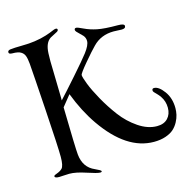

<svg xmlns="http://www.w3.org/2000/svg" viewBox="-126 -959 1138 1147"><g transform="rotate(-15 443.5 -385.5)"><path d="M438 -809Q447 -809 480 -793Q513 -777 556 -768Q599 -759 684 -759Q723 -759 723 -744Q723 -728 698 -728Q692 -728 675.5 -729Q659 -730 649 -730Q570 -730 519 -677Q494 -652 445.5 -594.5Q397 -537 397 -527Q397 -514 414 -470Q431 -426 464.5 -366Q498 -306 540 -250Q582 -194 639.5 -155Q697 -116 754 -116Q797 -116 820.5 -141Q844 -166 844 -206Q844 -246 822 -278Q813 -291 802.5 -301.5Q792 -312 787 -317.5Q782 -323 782 -329Q782 -341 794 -341Q823 -341 855 -297.5Q887 -254 887 -192Q887 -172 882.5 -151.5Q878 -131 866 -108.5Q854 -86 835.5 -69Q817 -52 785 -41Q753 -30 712 -30Q543 -30 402 -233Q341 -321 297 -436L243 -369Q248 -112 252 -75Q260 7 328 36Q364 52 364 58Q364 64 353 64Q336 64 274.5 43.5Q213 23 173 23Q159 23 139 24.5Q119 26 110 26Q83 26 83 15Q83 10 90.5 7Q98 4 111.5 -1.5Q125 -7 135 -17Q150 -32 150 -88Q150 -147 135 -380Q120 -613 115 -673Q112 -706 105.5 -723Q99 -740 84 -749Q68 -760 30 -760Q9 -760 9 -772Q9 -784 26 -786Q49 -789 97 -789.5Q145 -790 178 -795Q219 -801 250 -811Q281 -821 296 -828Q311 -835 319 -835Q329 -835 329 -826Q329 -818 313 -811Q284 -796 277 -792Q242 -770 239 -705Q238 -699 238 -655Q238 -622 240.5 -546.5Q243 -471 243 -430V-412Q275 -446 349.5 -530.5Q424 -615 449 -648Q481 -690 481 -716Q481 -736 468 -751Q462 -758 450.5 -768.5Q439 -779 433 -786Q427 -793 427 -798Q427 -809 438 -809Z"/></g></svg>

Font: Henny Penny
Style: Regular
Weight: 400
Designer: Olga Umpeleva
Foundry: Brownfox
Version: Version 1.001